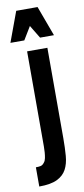

<svg xmlns="http://www.w3.org/2000/svg" viewBox="-93 -714 389 886"><g transform="rotate(-10 102.0 -270.5)"><path d="M16 48Q29 48 38.5 46Q48 44 56 33Q62 26 64.5 13.5Q67 1 68 -13Q69 -27 69 -40Q69 -53 69 -62V-486H164V-62Q164 -17 161 20Q158 57 144 83Q130 109 100 123.5Q70 138 16 138ZM52 -679H152L204 -538H139L102 -599L65 -538H0Z"/></g></svg>

Font: Osterbar
Style: Regular
Weight: 500
Width: 3
Designer: Peter Wiegel, Basierend auf Erbar schmal-halbfette Grotesk v. Jacob Erbar
Foundry: Peter Wiegel
Version: Version 1.0